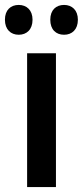

<svg xmlns="http://www.w3.org/2000/svg" viewBox="-45 -759 336 779"><path d="M-25 -679C-25 -639 -1 -618 31 -618C63 -618 87 -639 87 -679C87 -718 63 -739 31 -739C-1 -739 -25 -719 -25 -679ZM159 -679C159 -639 182 -618 215 -618C247 -618 271 -639 271 -679C271 -718 247 -739 215 -739C183 -739 159 -719 159 -679ZM182 0V-543H65V0Z"/></svg>

Font: Noto Sans Lao Condensed SemiBold
Style: Regular
Weight: 600
Width: 3
Designer: Monotype Design Team
Foundry: Monotype Imaging Inc.
Version: Version 2.003